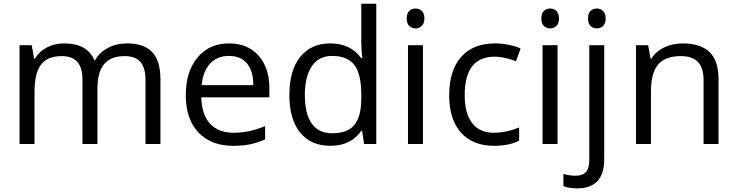

<svg xmlns="http://www.w3.org/2000/svg" viewBox="-20 -780 3993 1040"><path d="M768.1 0V-348.1Q768.1 -412.1 740.7 -444.1Q713.4 -476.1 655.8 -476.1Q580.1 -476.1 543.9 -432.6Q507.8 -389.2 507.8 -298.8V0H426.8V-348.1Q426.8 -412.1 399.4 -444.1Q372.1 -476.1 314 -476.1Q237.8 -476.1 202.4 -430.4Q167 -384.8 167 -280.8V0H85.9V-535.2H151.9L165 -461.9H168.9Q191.9 -501 233.6 -522.9Q275.4 -544.9 327.1 -544.9Q452.6 -544.9 491.2 -454.1H495.1Q519 -496.1 564.5 -520.5Q609.9 -544.9 668 -544.9Q758.8 -544.9 804 -498.3Q849.1 -451.7 849.1 -349.1V0Z M1242.2 9.8Q1123.5 9.8 1054.9 -62.5Q986.3 -134.8 986.3 -263.2Q986.3 -392.6 1050 -468.8Q1113.8 -544.9 1221.2 -544.9Q1321.8 -544.9 1380.4 -478.8Q1439 -412.6 1439 -304.2V-252.9H1070.3Q1072.8 -158.7 1117.9 -109.9Q1163.1 -61 1245.1 -61Q1331.5 -61 1416 -97.2V-24.9Q1373 -6.3 1334.7 1.7Q1296.4 9.8 1242.2 9.8ZM1220.2 -477.1Q1155.8 -477.1 1117.4 -435.1Q1079.1 -393.1 1072.3 -318.8H1352.1Q1352.1 -395.5 1317.9 -436.3Q1283.7 -477.1 1220.2 -477.1Z M1941.4 -71.8H1937Q1880.9 9.8 1769 9.8Q1664.1 9.8 1605.7 -62Q1547.4 -133.8 1547.4 -266.1Q1547.4 -398.4 1606 -471.7Q1664.6 -544.9 1769 -544.9Q1877.9 -544.9 1936 -465.8H1942.4L1939 -504.4L1937 -542V-759.8H2018.1V0H1952.1ZM1779.3 -58.1Q1862.3 -58.1 1899.7 -103.3Q1937 -148.4 1937 -249V-266.1Q1937 -379.9 1899.2 -428.5Q1861.3 -477.1 1778.3 -477.1Q1707 -477.1 1669.2 -421.6Q1631.3 -366.2 1631.3 -265.1Q1631.3 -162.6 1668.9 -110.4Q1706.5 -58.1 1779.3 -58.1Z M2271 0H2189.9V-535.2H2271ZM2183.1 -680.2Q2183.1 -708 2196.8 -720.9Q2210.4 -733.9 2231 -733.9Q2250.5 -733.9 2264.6 -720.7Q2278.8 -707.5 2278.8 -680.2Q2278.8 -652.8 2264.6 -639.4Q2250.5 -626 2231 -626Q2210.4 -626 2196.8 -639.4Q2183.1 -652.8 2183.1 -680.2Z M2656.7 9.8Q2540.5 9.8 2476.8 -61.8Q2413.1 -133.3 2413.1 -264.2Q2413.1 -398.4 2477.8 -471.7Q2542.5 -544.9 2662.1 -544.9Q2700.7 -544.9 2739.3 -536.6Q2777.8 -528.3 2799.8 -517.1L2774.9 -448.2Q2748 -459 2716.3 -466.1Q2684.6 -473.1 2660.2 -473.1Q2497.1 -473.1 2497.1 -265.1Q2497.1 -166.5 2536.9 -113.8Q2576.7 -61 2654.8 -61Q2721.7 -61 2792 -89.8V-18.1Q2738.3 9.8 2656.7 9.8Z M3000 0H2918.9V-535.2H3000ZM2912.1 -680.2Q2912.1 -708 2925.8 -720.9Q2939.5 -733.9 2960 -733.9Q2979.5 -733.9 2993.7 -720.7Q3007.8 -707.5 3007.8 -680.2Q3007.8 -652.8 2993.7 -639.4Q2979.5 -626 2960 -626Q2939.5 -626 2925.8 -639.4Q2912.1 -652.8 2912.1 -680.2Z M3106.9 240.2Q3060.5 240.2 3031.7 228V162.1Q3065.4 171.9 3098.1 171.9Q3136.2 171.9 3154.1 151.1Q3171.9 130.4 3171.9 87.9V-535.2H3252.9V82Q3252.9 240.2 3106.9 240.2ZM3165 -680.2Q3165 -708 3178.7 -720.9Q3192.4 -733.9 3212.9 -733.9Q3232.4 -733.9 3246.6 -720.7Q3260.7 -707.5 3260.7 -680.2Q3260.7 -652.8 3246.6 -639.4Q3232.4 -626 3212.9 -626Q3192.4 -626 3178.7 -639.4Q3165 -652.8 3165 -680.2Z M3791 0V-346.2Q3791 -411.6 3761.2 -443.8Q3731.4 -476.1 3668 -476.1Q3584 -476.1 3544.9 -430.7Q3505.9 -385.3 3505.9 -280.8V0H3424.8V-535.2H3490.7L3503.9 -461.9H3507.8Q3532.7 -501.5 3577.6 -523.2Q3622.6 -544.9 3677.7 -544.9Q3774.4 -544.9 3823.2 -498.3Q3872.1 -451.7 3872.1 -349.1V0Z"/></svg>

Font: Sahel FD
Style: FD
Weight: 400
Foundry: Saber Rastikerdar (saber.rastikerdar@gmail.com)
Version: Version 3.3.1